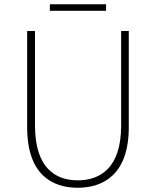

<svg xmlns="http://www.w3.org/2000/svg" viewBox="-20 -872 734 905"><path d="M346 13C464 13 587 -47 587 -272V-726H551V-280C551 -81 453 -22 346 -22C241 -22 145 -81 145 -280V-726H108V-272C108 -47 228 13 346 13ZM215 -821H480V-852H215Z"/></svg>

Font: Noto Sans CJK Thin
Style: Regular
Weight: 100
Designer: Ryoko NISHIZUKA (kana & ideographs); Paul D. Hunt (Latin, Greek & Cyrillic); Wenlong ZHANG (bopomofo); Sandoll Communica
Foundry: Adobe Systems Incorporated
Version: Version 1.000;PS 1;hotconv 1.0.78;makeotf.lib2.5.61930